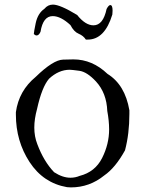

<svg xmlns="http://www.w3.org/2000/svg" viewBox="-20 -792 634 834"><path d="M288 22Q369 22 433 -30Q481 -63 523 -139Q542 -211 542 -297V-313Q523 -424 447 -471Q381 -534 299 -534Q297 -534 254 -533Q211 -532 135 -458Q62 -398 49 -305V-294Q49 -179 108.5 -88Q168 3 271 21ZM286 -20Q252 -20 215 -44Q170 -91 142 -166Q129 -199 129 -238Q129 -275 141 -319Q162 -414 193 -450Q235 -489 283 -489Q291 -489 324.5 -484.5Q358 -480 397 -438Q443 -388 446 -310Q454 -267 454 -230Q454 -166 423.5 -105.5Q393 -45 326 -28Q307 -20 286 -20ZM361 -620Q435 -620 468 -729L469 -746Q469 -770 459 -770Q452 -770 443 -753Q428 -682 386 -682Q351 -682 315 -727Q241 -772 210 -772Q188 -772 173 -754Q144 -734 135 -691Q127 -652 127 -645V-644Q133 -638 139 -638Q149 -638 156 -654Q167 -722 209 -722Q244 -722 286 -683Q301 -654 321.5 -645.5Q342 -637 353 -620Z"/></svg>

Font: Xiaobo Songti 小帛宋体
Style: Regular
Weight: 400
Version: Version 1.501;March 17, 2024;FontCreator 14.0.0.2814 64-bit